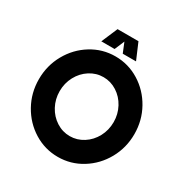

<svg xmlns="http://www.w3.org/2000/svg" viewBox="-196 -1028 1161 1202"><g transform="rotate(30 385.0 -427.0)"><path d="M385 13Q291.5 13 212.2 -36Q133 -85 86.5 -168.2Q40 -251.5 40 -350Q40 -448.5 86.5 -531.8Q133 -615 212.2 -664Q291.5 -713 385 -713Q478.5 -713 557.8 -664Q637 -615 683.5 -531.8Q730 -448.5 730 -350Q730 -251.5 683.5 -168.2Q637 -85 557.8 -36Q478.5 13 385 13ZM385 -137Q437.5 -137 482.5 -165.8Q527.5 -194.5 553.8 -243.5Q580 -292.5 580 -350Q580 -407.5 553.8 -456.5Q527.5 -505.5 482.5 -534.2Q437.5 -563 385 -563Q332.5 -563 287.5 -534.2Q242.5 -505.5 216.2 -456.5Q190 -407.5 190 -350Q190 -292.5 216.2 -243.5Q242.5 -194.5 287.5 -165.8Q332.5 -137 385 -137ZM461 -867 511 -750H415L386 -821L356 -750H260L310 -867Z"/></g></svg>

Font: Urbanist
Style: Regular
Weight: 400
Designer: Corey Hu
Foundry: Corey Hu
Version: Version 1.2; befe77262ef67d88f1d94aa3d2e49ef1327b4483